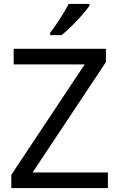

<svg xmlns="http://www.w3.org/2000/svg" viewBox="-20 -964 612 984"><path d="M438 -934V-944H332C309 -899 266 -833 237 -796V-784H295C342 -820 413 -897 438 -934ZM533 0V-80H147L523 -646V-714H50V-634H414L38 -68V0Z"/></svg>

Font: Noto Sans Mro
Style: Regular
Weight: 400
Designer: Monotype Design Team
Foundry: Monotype Imaging Inc.
Version: Version 2.001